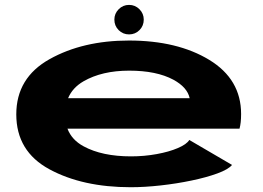

<svg xmlns="http://www.w3.org/2000/svg" viewBox="-20 -757 1074 784"><path d="M514 7.5Q317 7.5 181.8 -65.8Q46.5 -139 46.5 -290Q46.5 -439.5 182.5 -515.5Q318.5 -591.5 506.5 -591.5Q704.5 -591.5 834.5 -512.5Q964.5 -433.5 964.5 -291.5Q964.5 -255 958 -231.5H255.5Q273 -185.5 321.5 -159.5Q397 -118.5 515 -118.5Q569 -118.5 619.8 -127.8Q670.5 -137 706.5 -152.5Q742.5 -168 753 -185.5L927.5 -83.5Q912 -65 867.5 -48.8Q823 -32.5 762 -19.8Q701 -7 635.8 0.2Q570.5 7.5 514 7.5ZM258 -356H754.5Q745 -400.5 688 -431.5Q619 -468.5 507.5 -468.5Q396.5 -468.5 321 -425Q276 -399 258 -356ZM507 -616.5Q482 -616.5 464.5 -634Q447 -651.5 447 -677Q447 -701.5 464.5 -719.2Q482 -737 507 -737Q532 -737 549.5 -719.2Q567 -701.5 567 -677Q567 -651.5 549.5 -634Q532 -616.5 507 -616.5Z"/></svg>

Font: Anybody UltraExpanded Regular
Style: Bold
Weight: 700
Width: 9
Designer: Tyler Finck
Foundry: Etcetera Type Company
Version: Version 1.010; ttfautohint (v1.8.3) -l 8 -r 50 -G 200 -x 14 